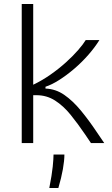

<svg xmlns="http://www.w3.org/2000/svg" viewBox="-20 -711 558 954"><path d="M88 0V-691H145V-290Q189 -311 230.5 -340Q272 -369 307.5 -401Q343 -433 368.5 -462.5Q394 -492 406 -512H474Q451 -475 418.5 -438Q386 -401 348.5 -369Q311 -337 274 -313.5Q237 -290 206 -280V-271Q257 -269 299.5 -239.5Q342 -210 382 -161.5Q422 -113 462 -53L498 0H432L403 -43Q367 -96 331 -140.5Q295 -185 253.5 -211.5Q212 -238 161 -238H145V0ZM225 223Q238 157 242 117Q246 77 246 57H300Q300 87 292.5 129.5Q285 172 270 223Z"/></svg>

Font: Bricolage Grotesque 12pt ExtraLight
Style: Regular
Weight: 200
Designer: Mathieu Triay
Foundry: Atelier Triay
Version: Version 1.001; ttfautohint (v1.8.4.7-5d5b);gftools[0.9.33.de